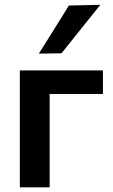

<svg xmlns="http://www.w3.org/2000/svg" viewBox="-20 -798 480 818"><path d="M64.5 0V-498H418.5V-397.5H191.5V0ZM145.5 -569.5Q177.5 -620.5 209.8 -672Q242 -723.5 273.5 -774.5L407.5 -777.5Q364.5 -724 323.2 -672.5Q282 -621 242 -571Z"/></svg>

Font: Heraclito SemiBold
Style: Regular
Weight: 600
Designer: Kostas Bartsokas (font) & Cristiano Sobral (main changes)
Foundry: Kostas Bartsokas (font) & Cristiano Sobral (main changes)
Version: Version 1.00;July 8, 2020;FontCreator 13.0.0.2655 64-bit